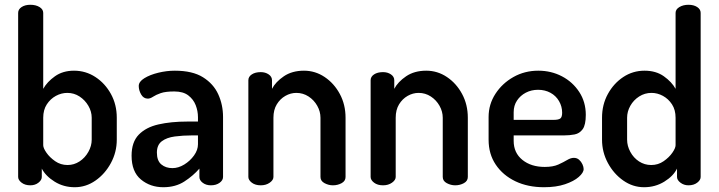

<svg xmlns="http://www.w3.org/2000/svg" viewBox="-20 -776 3010 804"><path d="M293 8Q246 8 208.5 -15.5Q171 -39 155 -70V-35Q155 -22 141 -11Q127 0 107 0Q85 0 70.5 -11Q56 -22 56 -35V-722Q56 -737 70.5 -746.5Q85 -756 107 -756Q130 -756 145.5 -746.5Q161 -737 161 -722V-404Q177 -433 210 -456.5Q243 -480 290 -480Q339 -480 379.5 -453.5Q420 -427 444.5 -382.5Q469 -338 469 -283V-191Q469 -139 444.5 -93.5Q420 -48 380 -20Q340 8 293 8ZM263 -85Q290 -85 313 -100Q336 -115 350 -140Q364 -165 364 -191V-283Q364 -309 350 -333Q336 -357 313 -372Q290 -387 262 -387Q237 -387 214 -374.5Q191 -362 176 -339Q161 -316 161 -283V-168Q161 -156 174.5 -136.5Q188 -117 211 -101Q234 -85 263 -85Z M664 8Q609 8 570 -24.5Q531 -57 531 -124Q531 -181 561 -212Q591 -243 643.5 -255Q696 -267 765 -267H809V-285Q809 -311 799.5 -335.5Q790 -360 768.5 -376.5Q747 -393 710 -393Q673 -393 653 -386Q633 -379 621 -371Q609 -363 599 -363Q581 -363 571 -380.5Q561 -398 561 -416Q561 -434 584.5 -448.5Q608 -463 643 -471.5Q678 -480 712 -480Q786 -480 830 -452.5Q874 -425 894 -381Q914 -337 914 -286V-35Q914 -21 899.5 -10.5Q885 0 863 0Q843 0 829 -10.5Q815 -21 815 -35V-70Q789 -40 752 -16Q715 8 664 8ZM702 -72Q727 -72 751.5 -87Q776 -102 792.5 -125Q809 -148 809 -172V-209H784Q746 -209 712 -204.5Q678 -200 657.5 -184.5Q637 -169 637 -137Q637 -103 655.5 -87.5Q674 -72 702 -72Z M1072 0Q1049 0 1034.5 -11Q1020 -22 1020 -35V-440Q1020 -455 1034.5 -464.5Q1049 -474 1072 -474Q1091 -474 1105 -464.5Q1119 -455 1119 -440V-404Q1134 -433 1168.5 -456.5Q1203 -480 1253 -480Q1300 -480 1339.5 -453.5Q1379 -427 1403 -382.5Q1427 -338 1427 -283V-35Q1427 -18 1410.5 -9Q1394 0 1374 0Q1356 0 1339 -9Q1322 -18 1322 -35V-283Q1322 -309 1308.5 -333Q1295 -357 1272 -372Q1249 -387 1221 -387Q1197 -387 1175 -374.5Q1153 -362 1139 -339Q1125 -316 1125 -283V-35Q1125 -22 1109.5 -11Q1094 0 1072 0Z M1584 0Q1561 0 1546.5 -11Q1532 -22 1532 -35V-440Q1532 -455 1546.5 -464.5Q1561 -474 1584 -474Q1603 -474 1617 -464.5Q1631 -455 1631 -440V-404Q1646 -433 1680.5 -456.5Q1715 -480 1765 -480Q1812 -480 1851.5 -453.5Q1891 -427 1915 -382.5Q1939 -338 1939 -283V-35Q1939 -18 1922.5 -9Q1906 0 1886 0Q1868 0 1851 -9Q1834 -18 1834 -35V-283Q1834 -309 1820.5 -333Q1807 -357 1784 -372Q1761 -387 1733 -387Q1709 -387 1687 -374.5Q1665 -362 1651 -339Q1637 -316 1637 -283V-35Q1637 -22 1621.5 -11Q1606 0 1584 0Z M2258 8Q2190 8 2138 -17Q2086 -42 2056 -86.5Q2026 -131 2026 -191V-286Q2026 -339 2054.5 -383Q2083 -427 2130 -453.5Q2177 -480 2234 -480Q2288 -480 2333 -456.5Q2378 -433 2405.5 -391Q2433 -349 2433 -295Q2433 -253 2420 -235Q2407 -217 2386 -213Q2365 -209 2342 -209H2131V-186Q2131 -136 2167.5 -106.5Q2204 -77 2261 -77Q2296 -77 2318 -87Q2340 -97 2355 -106Q2370 -115 2383 -115Q2396 -115 2405 -107Q2414 -99 2419 -88Q2424 -77 2424 -68Q2424 -53 2403.5 -35Q2383 -17 2346 -4.5Q2309 8 2258 8ZM2131 -274H2297Q2319 -274 2326.5 -280Q2334 -286 2334 -304Q2334 -330 2321 -352.5Q2308 -375 2285 -387.5Q2262 -400 2233 -400Q2205 -400 2182 -388Q2159 -376 2145 -355Q2131 -334 2131 -306Z M2677 8Q2630 8 2590 -20Q2550 -48 2525.5 -93.5Q2501 -139 2501 -191V-283Q2501 -338 2525.5 -382.5Q2550 -427 2590 -453.5Q2630 -480 2679 -480Q2727 -480 2760 -456.5Q2793 -433 2809 -404V-722Q2809 -737 2825 -746.5Q2841 -756 2863 -756Q2885 -756 2899.5 -746.5Q2914 -737 2914 -722V-35Q2914 -22 2899.5 -11Q2885 0 2863 0Q2844 0 2829.5 -11Q2815 -22 2815 -35V-70Q2800 -39 2762 -15.5Q2724 8 2677 8ZM2707 -85Q2736 -85 2759 -101Q2782 -117 2795.5 -136.5Q2809 -156 2809 -168V-283Q2809 -316 2794 -339Q2779 -362 2756 -374.5Q2733 -387 2708 -387Q2680 -387 2656.5 -372Q2633 -357 2619.5 -333Q2606 -309 2606 -283V-191Q2606 -165 2619.5 -140Q2633 -115 2656 -100Q2679 -85 2707 -85Z"/></svg>

Font: Dosis SemiBold
Style: Regular
Weight: 600
Designer: EdgarTolentino, PabloImpallari, IginoMarini
Foundry: EdgarTolentino, PabloImpallari, IginoMarini
Version: Version 3.001; ttfautohint (v1.8.2)